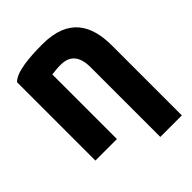

<svg xmlns="http://www.w3.org/2000/svg" viewBox="-260 -870 1217 1217"><g transform="rotate(-45 348.5 -262.0)"><path d="M646 -416V210H453V-414C453 -518 407 -560 330 -560C299 -560 272 -557 249 -554V25H56V-677C98 -723 218 -734 340 -734C572 -734 646 -601 646 -416Z"/></g></svg>

Font: Repo Black
Style: Regular
Weight: 900
Designer: Stefan Peev
Foundry: Context Ltd
Version: Version 1.502